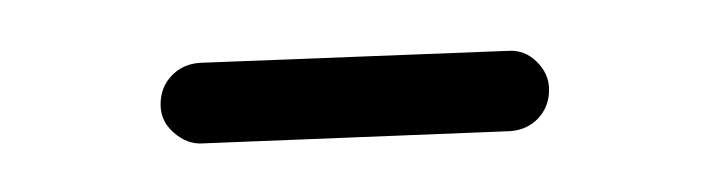

<svg xmlns="http://www.w3.org/2000/svg" viewBox="-20 -369 284 77"><path d="M200.2 -333Q200.2 -326.2 195.8 -321.5Q191.4 -316.9 184.6 -316.4L61.5 -311.5Q55.2 -311 49.8 -315.7Q44.4 -320.3 44.4 -327.1Q44.4 -334 48.8 -338.6Q53.2 -343.3 60.1 -343.8L183.6 -348.6Q190.4 -349.1 195.3 -344.2Q200.2 -339.4 200.2 -333Z"/></svg>

Font: Sacramento
Style: Regular
Weight: 400
Designer: Astigmatic (AOETI)
Foundry: Astigmatic (AOETI)
Version: Version 1.000